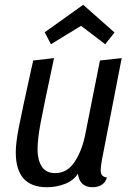

<svg xmlns="http://www.w3.org/2000/svg" viewBox="-20 -763 549 803"><path d="M401 -51Q401 -23 427 -21Q422 -1 406 9.5Q390 20 367 20Q340 20 324.5 5.5Q309 -9 306 -37Q288 -8 252 6Q216 20 176 20Q46 20 46 -126Q46 -166 59 -232Q72 -298 111 -475L119 -510L206 -520Q162 -315 149.5 -247.5Q137 -180 137 -137Q137 -95 154.5 -67Q172 -39 211 -39Q262 -39 293.5 -88Q325 -137 338 -208L398 -510L489 -520L406 -93Q401 -63 401 -51ZM193 -578 167 -628 328 -743 459 -627 420 -578 319 -655Z"/></svg>

Font: Sansita Light Italic
Style: Regular
Weight: 300
Italic angle: -11°
Designer: Pablo Cosgaya
Foundry: Omnibus-Type
Version: Version 1.006